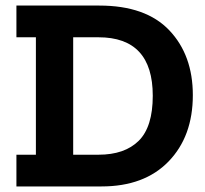

<svg xmlns="http://www.w3.org/2000/svg" viewBox="-20 -670 738 690"><path d="M673 -328Q673 -180 586 -90Q499 0 345 0H39V-114H109V-536H39V-650H337Q504 -650 588.5 -561Q673 -472 673 -328ZM529 -326Q529 -536 334 -536H243V-114H334Q428 -114 478.5 -164Q529 -214 529 -326Z"/></svg>

Font: Zilla Slab Bold
Style: Bold
Weight: 700
Designer: Typotheque.com
Foundry: Typotheque type foundry
Version: Version 1.1; 2017; ttfautohint (v1.6)